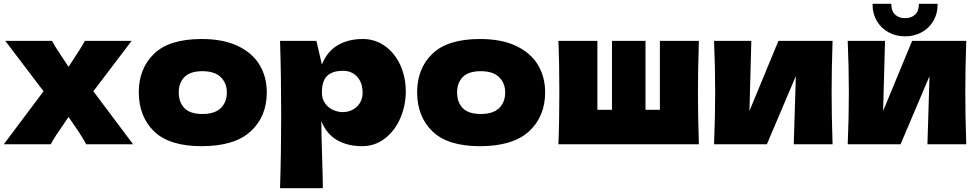

<svg xmlns="http://www.w3.org/2000/svg" viewBox="-20 -762 5163 1014"><path d="M473 -280 683 0H435Q416 -38 365 -111L342 -144Q336 -135 328.5 -125Q321 -115 314 -103Q294 -75 276.5 -48Q259 -21 248 0H0L210 -280L8 -546H255Q269 -518 309 -459L342 -409L370 -452Q412 -515 428 -546H675Z M713 -275Q713 -400 793.5 -478Q874 -556 1045 -556Q1160 -556 1237.5 -518.5Q1315 -481 1352 -417.5Q1389 -354 1389 -275Q1389 -146 1303.5 -68Q1218 10 1045 10Q874 10 793.5 -68.5Q713 -147 713 -275ZM1178 -274Q1178 -323 1146 -354.5Q1114 -386 1049 -386Q984 -386 954 -355Q924 -324 924 -274Q924 -222 954 -191Q984 -160 1049 -160Q1114 -160 1146 -191Q1178 -222 1178 -274Z M2123 -279Q2123 -204 2094 -137.5Q2065 -71 2012.5 -30.5Q1960 10 1893 10Q1815 10 1759.5 -22.5Q1704 -55 1677 -123Q1677 -66 1681 60Q1685 182 1685 232H1459Q1465 46 1465 -157Q1465 -360 1459 -546H1651L1680 -421Q1708 -491 1764 -523.5Q1820 -556 1896 -556Q1961 -556 2013 -519Q2065 -482 2094 -418.5Q2123 -355 2123 -279ZM1895 -273Q1895 -324 1867 -356Q1839 -388 1791 -388Q1736 -388 1708 -361.5Q1680 -335 1680 -273Q1680 -238 1698 -214.5Q1716 -191 1741 -180.5Q1766 -170 1789 -170Q1834 -170 1864.5 -198.5Q1895 -227 1895 -273Z M2183 -275Q2183 -400 2263.5 -478Q2344 -556 2515 -556Q2630 -556 2707.5 -518.5Q2785 -481 2822 -417.5Q2859 -354 2859 -275Q2859 -146 2773.5 -68Q2688 10 2515 10Q2344 10 2263.5 -68.5Q2183 -147 2183 -275ZM2648 -274Q2648 -323 2616 -354.5Q2584 -386 2519 -386Q2454 -386 2424 -355Q2394 -324 2394 -274Q2394 -222 2424 -191Q2454 -160 2519 -160Q2584 -160 2616 -191Q2648 -222 2648 -274Z M3671 -546Q3666 -394 3666 -273Q3666 -152 3671 0H2929Q2934 -114 2934 -273Q2934 -432 2929 -546H3135V-182H3212V-546H3389V-182H3465V-546Z M4377 -546Q4372 -394 4372 -273Q4372 -152 4377 0H4172L4183 -360L4030 0H3751Q3757 -137 3757 -273Q3757 -410 3751 -546H3948L3938 -176L4091 -546Z M5083 -546Q5078 -394 5078 -273Q5078 -152 5083 0H4878L4889 -360L4736 0H4457Q4463 -137 4463 -273Q4463 -410 4457 -546H4654L4644 -176L4797 -546ZM4588 -742H4687Q4687 -703 4707.5 -684.5Q4728 -666 4760 -666Q4792 -666 4812.5 -684.5Q4833 -703 4833 -742H4932Q4932 -690 4909 -651Q4886 -612 4846.5 -591Q4807 -570 4760 -570Q4713 -570 4673.5 -591Q4634 -612 4611 -651Q4588 -690 4588 -742Z"/></svg>

Font: Dela Gothic One
Style: Regular
Weight: 400
Designer: aratakana
Foundry: aratakana
Version: Version 1.004